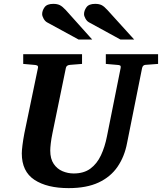

<svg xmlns="http://www.w3.org/2000/svg" viewBox="-20 -949 831 985"><path d="M332 16.1Q221.2 16.1 156.5 -26.6Q91.8 -69.3 91.8 -162.1Q91.8 -176.3 95.2 -203.9Q98.6 -231.4 105 -265.1L174.8 -601.1Q176.3 -609.9 170.9 -612.8Q165.5 -615.7 154.8 -616.2L99.1 -621.1V-670.9H400.9V-621.1L338.9 -616.2Q320.3 -614.7 317.9 -600.1L249 -265.1Q243.2 -236.8 240.5 -213.6Q237.8 -190.4 237.8 -176.8Q237.8 -134.3 255.4 -108.4Q272.9 -82.5 300.5 -70.8Q328.1 -59.1 357.9 -59.1Q410.2 -59.1 443.8 -84Q477.5 -108.9 497.8 -152.1Q518.1 -195.3 528.8 -250L599.1 -601.1Q600.6 -609.9 596.4 -612.8Q592.3 -615.7 580.1 -616.2L522.9 -621.1V-670.9H791V-621.1L725.1 -616.2Q712.4 -614.7 709 -600.1L631.8 -214.8Q618.7 -145.5 583 -93.5Q547.4 -41.5 485.8 -12.7Q424.3 16.1 332 16.1ZM668.5 -746.1H598.1L436.5 -834.5Q425.8 -840.3 418.5 -853.5Q411.1 -866.7 411.1 -876.5Q411.1 -894.5 423.6 -911.9Q436 -929.2 468.3 -929.2Q488.3 -929.2 501.5 -922.6Q514.6 -916 531.2 -897.5ZM453.1 -746.1H383.3L221.2 -834.5Q210.9 -840.3 203.6 -853.5Q196.3 -866.7 196.3 -876.5Q196.3 -894.5 208.7 -911.9Q221.2 -929.2 253.4 -929.2Q273.4 -929.2 286.9 -922.6Q300.3 -916 317.4 -897.5Z"/></svg>

Font: Charis
Style: Bold Italic
Weight: 700
Italic angle: -11°
Designer: Walt Agee, Miriam Martin, Annie Olsen, Victor Gaultney, Lorna Priest, Alan Ward, Bob Hallissy, Martin Hosken, Sharon Cor
Foundry: SIL Global
Version: Version 7.000